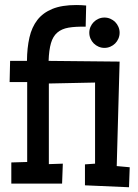

<svg xmlns="http://www.w3.org/2000/svg" viewBox="-20 -747 558 779"><path d="M506.3 -68.4 503.4 12.7 324.7 4.9V-80.1L365.7 -83V-412.1L178.2 -408.2V-81.1L234.9 -83L231.9 -2H25.9V-87.9L90.3 -89.8V-414.1H19L21 -500H89.4Q89.8 -552.7 99.4 -594.7Q108.9 -636.7 131.6 -666Q154.3 -695.3 192.6 -710.9Q231 -726.6 289.6 -726.6Q299.8 -726.6 309.6 -726.1Q319.3 -725.6 329.6 -724.6L327.6 -638.7Q286.1 -639.6 258.1 -634.8Q230 -629.9 212.4 -614.7Q194.8 -599.6 186.8 -572Q178.7 -544.4 177.2 -500L465.3 -497.1L453.6 -73.2ZM465.3 -614.3Q465.3 -601.6 460.4 -590.3Q455.6 -579.1 447.3 -570.8Q439 -562.5 427.7 -557.6Q416.5 -552.7 403.8 -552.7Q391.1 -552.7 379.9 -557.6Q368.7 -562.5 360.4 -570.8Q352.1 -579.1 347.2 -590.3Q342.3 -601.6 342.3 -614.3Q342.3 -627 347.2 -638.2Q352.1 -649.4 360.4 -657.7Q368.7 -666 379.9 -670.9Q391.1 -675.8 403.8 -675.8Q416.5 -675.8 427.7 -670.9Q439 -666 447.3 -657.7Q455.6 -649.4 460.4 -638.2Q465.3 -627 465.3 -614.3Z"/></svg>

Font: Maiden Orange
Style: Regular
Weight: 400
Designer: Astigmatic (AOETI)
Foundry: Astigmatic (AOETI)
Version: Version 1.001